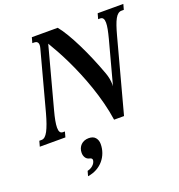

<svg xmlns="http://www.w3.org/2000/svg" viewBox="-215 -859 1210 1301"><g transform="rotate(-20 389.5 -208.0)"><path d="M493.2 0Q483.9 -64 467.5 -127.2Q451.2 -190.4 430.4 -250.7Q409.7 -311 386.2 -367.2Q362.8 -423.3 338.9 -472.7Q314.9 -522 292 -563.7Q269 -605.5 250 -636.7L132.8 -199.2Q111.3 -120.1 111.3 -81.1Q111.3 -39.1 137.7 -39.1H152.8L142.1 0H-42.5L-31.7 -39.1H-14.6Q10.3 -39.1 31.5 -79.1Q52.7 -119.1 74.7 -199.7L189 -626Q192.4 -637.7 192.4 -647.9Q192.4 -662.6 184.8 -669.7Q177.2 -676.8 164.6 -676.8H149.9L160.6 -715.8H347.2Q370.1 -688 395.8 -645Q421.4 -602.1 447.8 -549.1Q474.1 -496.1 499.8 -435.8Q525.4 -375.5 548.3 -312.5Q555.7 -292 559.6 -271.5Q563.5 -251 564 -228.5Q564 -225.1 563.7 -221.9Q563.5 -218.8 563.5 -215.3L647 -526.4Q656.7 -563.5 661.9 -590.6Q667 -617.7 667 -636.2Q667 -676.8 639.6 -676.8H624.5L635.3 -715.8H820.3L809.6 -676.8H792.5Q779.3 -676.8 768.1 -668.2Q756.8 -659.7 746.6 -641.4Q736.3 -623 726.6 -594.5Q716.8 -565.9 706.1 -525.9L564.9 0ZM196.3 299.8 206.1 264.6Q223.1 260.7 234.6 253.2Q246.1 245.6 252.9 237.3Q259.8 229 262.7 220.7Q265.6 212.4 265.6 207Q265.6 201.7 261.7 197Q257.8 192.4 246.6 189.9Q228.5 186 219 171.1Q209.5 156.2 209.5 136.2Q209.5 119.1 215.3 104.7Q221.2 90.3 231.4 80.1Q241.7 69.8 256.1 64.2Q270.5 58.6 287.6 58.6Q320.3 58.6 335.9 77.1Q351.6 95.7 351.6 123.5Q351.6 156.2 340.8 185.8Q330.1 215.3 310.1 239Q290 262.7 261.2 278.6Q232.4 294.4 196.3 299.8Z"/></g></svg>

Font: Arian AMU Serif
Style: Bold Italic
Weight: 700
Italic angle: -15°
Designer: Ruben Hakobyan (Tarumian)
Foundry: Ruben Hakobyan (Tarumian)
Version: Version 1.002